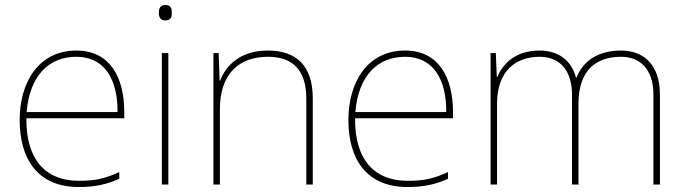

<svg xmlns="http://www.w3.org/2000/svg" viewBox="-20 -741 2752 771"><path d="M287 -538C133 -538 59 -408 59 -259C59 -104 130 10 296 10C360 10 408 0 459 -23V-50C397 -22 360 -15 296 -15C159 -15 84 -105 86 -266H479V-291C479 -430 422 -538 287 -538ZM287 -513C399 -513 453 -423 452 -291H87C99 -436 175 -513 287 -513Z M643 -721C623 -721 618 -706 618 -690C618 -673 623 -659 643 -659C667 -659 670 -673 670 -690C670 -706 667 -721 643 -721ZM656 -528H630V0H656Z M1056 -538C944 -538 887 -478 864 -417H862L858 -528H837V0H863V-302C863 -446 941 -513 1056 -513C1153 -513 1210 -462 1210 -345V0H1236V-346C1236 -477 1170 -538 1056 -538Z M1607 -538C1453 -538 1379 -408 1379 -259C1379 -104 1450 10 1616 10C1680 10 1728 0 1779 -23V-50C1717 -22 1680 -15 1616 -15C1479 -15 1404 -105 1406 -266H1799V-291C1799 -430 1742 -538 1607 -538ZM1607 -513C1719 -513 1773 -423 1772 -291H1407C1419 -436 1495 -513 1607 -513Z M2474 -538C2379 -538 2320 -494 2295 -429H2293C2275 -500 2220 -538 2147 -538C2045 -538 1998 -481 1977 -432H1975L1971 -528H1950V0H1976V-325C1976 -459 2054 -513 2147 -513C2220 -513 2277 -467 2277 -360V0H2303V-325C2303 -459 2374 -513 2474 -513C2547 -513 2604 -467 2604 -360V0H2630V-361C2630 -482 2564 -538 2474 -538Z"/></svg>

Font: Noto Sans Arabic Thin
Style: Regular
Weight: 100
Designer: Monotype Design Team, Nadine Chahine, Nizar Qandah and Khaled Hosny
Foundry: Monotype Imaging Inc.
Version: Version 2.012